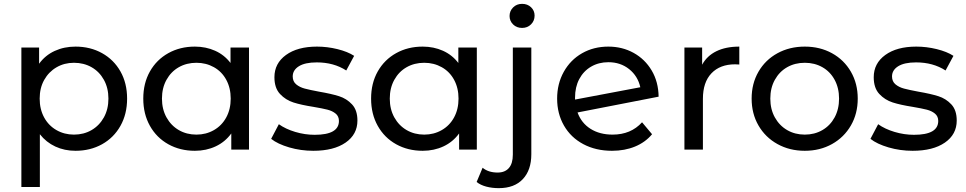

<svg xmlns="http://www.w3.org/2000/svg" viewBox="-20 -777 5017 997"><path d="M510 -501C469.3 -523.7 423.3 -535 372 -535C332.7 -535 296.7 -527.5 264 -512.5C231.3 -497.5 204.3 -475.3 183 -446V-530H91V194H187V-80C209 -52 235.8 -30.7 267.5 -16C299.2 -1.3 334 6 372 6C423.3 6 469.3 -5.3 510 -28C550.7 -50.7 582.5 -82.5 605.5 -123.5C628.5 -164.5 640 -211.7 640 -265C640 -318.3 628.5 -365.3 605.5 -406C582.5 -446.7 550.7 -478.3 510 -501ZM455.5 -101.5C428.5 -85.8 398 -78 364 -78C330.7 -78 300.3 -85.8 273 -101.5C245.7 -117.2 224.3 -139.2 209 -167.5C193.7 -195.8 186 -228.3 186 -265C186 -301.7 193.8 -334 209.5 -362C225.2 -390 246.5 -411.8 273.5 -427.5C300.5 -443.2 330.7 -451 364 -451C398 -451 428.5 -443.3 455.5 -428C482.5 -412.7 503.8 -390.8 519.5 -362.5C535.2 -334.2 543 -301.7 543 -265C543 -228.3 535.2 -195.8 519.5 -167.5C503.8 -139.2 482.5 -117.2 455.5 -101.5Z M1273 -530H1177V-450C1155.7 -478 1129 -499.2 1097 -513.5C1065 -527.8 1030 -535 992 -535C940.7 -535 894.7 -523.7 854 -501C813.3 -478.3 781.5 -446.7 758.5 -406C735.5 -365.3 724 -318.3 724 -265C724 -211.7 735.5 -164.5 758.5 -123.5C781.5 -82.5 813.3 -50.7 854 -28C894.7 -5.3 940.7 6 992 6C1031.3 6 1067.3 -1.7 1100 -17C1132.7 -32.3 1159.7 -54.7 1181 -84V0H1273ZM1091 -101.5C1063.7 -85.8 1033.3 -78 1000 -78C966 -78 935.5 -85.8 908.5 -101.5C881.5 -117.2 860.2 -139.2 844.5 -167.5C828.8 -195.8 821 -228.3 821 -265C821 -301.7 828.8 -334.2 844.5 -362.5C860.2 -390.8 881.5 -412.7 908.5 -428C935.5 -443.3 966 -451 1000 -451C1033.3 -451 1063.7 -443.3 1091 -428C1118.3 -412.7 1139.7 -390.8 1155 -362.5C1170.3 -334.2 1178 -301.7 1178 -265C1178 -228.3 1170.3 -195.8 1155 -167.5C1139.7 -139.2 1118.3 -117.2 1091 -101.5Z M1482 -11.5C1522 0.2 1563.7 6 1607 6C1677.7 6 1733.5 -8.2 1774.5 -36.5C1815.5 -64.8 1836 -103 1836 -151C1836 -187 1826.7 -215 1808 -235C1789.3 -255 1766.8 -269.2 1740.5 -277.5C1714.2 -285.8 1679.7 -293.7 1637 -301C1605 -307 1580.2 -312.3 1562.5 -317C1544.8 -321.7 1530 -329 1518 -339C1506 -349 1500 -362.7 1500 -380C1500 -402 1510.7 -419.7 1532 -433C1553.3 -446.3 1584.3 -453 1625 -453C1683.7 -453 1734.7 -439 1778 -411L1819 -487C1796.3 -501.7 1767.3 -513.3 1732 -522C1696.7 -530.7 1661.3 -535 1626 -535C1558.7 -535 1505 -520.5 1465 -491.5C1425 -462.5 1405 -424 1405 -376C1405 -338.7 1414.7 -309.7 1434 -289C1453.3 -268.3 1476.5 -253.7 1503.5 -245C1530.5 -236.3 1565.3 -228.7 1608 -222C1639.3 -216.7 1663.5 -211.8 1680.5 -207.5C1697.5 -203.2 1711.7 -196.3 1723 -187C1734.3 -177.7 1740 -165 1740 -149C1740 -101 1698 -77 1614 -77C1580 -77 1546.3 -82 1513 -92C1479.7 -102 1451.3 -115.3 1428 -132L1388 -56C1410.7 -38 1442 -23.2 1482 -11.5Z M2456 -530H2360V-450C2338.7 -478 2312 -499.2 2280 -513.5C2248 -527.8 2213 -535 2175 -535C2123.7 -535 2077.7 -523.7 2037 -501C1996.3 -478.3 1964.5 -446.7 1941.5 -406C1918.5 -365.3 1907 -318.3 1907 -265C1907 -211.7 1918.5 -164.5 1941.5 -123.5C1964.5 -82.5 1996.3 -50.7 2037 -28C2077.7 -5.3 2123.7 6 2175 6C2214.3 6 2250.3 -1.7 2283 -17C2315.7 -32.3 2342.7 -54.7 2364 -84V0H2456ZM2274 -101.5C2246.7 -85.8 2216.3 -78 2183 -78C2149 -78 2118.5 -85.8 2091.5 -101.5C2064.5 -117.2 2043.2 -139.2 2027.5 -167.5C2011.8 -195.8 2004 -228.3 2004 -265C2004 -301.7 2011.8 -334.2 2027.5 -362.5C2043.2 -390.8 2064.5 -412.7 2091.5 -428C2118.5 -443.3 2149 -451 2183 -451C2216.3 -451 2246.7 -443.3 2274 -428C2301.3 -412.7 2322.7 -390.8 2338 -362.5C2353.3 -334.2 2361 -301.7 2361 -265C2361 -228.3 2353.3 -195.8 2338 -167.5C2322.7 -139.2 2301.3 -117.2 2274 -101.5Z M2505 192C2525 197.3 2546.7 200 2570 200C2624 200 2665.7 184.3 2695 153C2724.3 121.7 2739 78.7 2739 24V-530H2643V26C2643 56.7 2636.2 79.8 2622.5 95.5C2608.8 111.2 2589.3 119 2564 119C2532 119 2506 110.7 2486 94L2455 168C2468.3 178.7 2485 186.7 2505 192ZM2644.5 -650C2656.8 -638 2672.3 -632 2691 -632C2709.7 -632 2725.2 -638.2 2737.5 -650.5C2749.8 -662.8 2756 -678 2756 -696C2756 -713.3 2749.8 -727.8 2737.5 -739.5C2725.2 -751.2 2709.7 -757 2691 -757C2672.3 -757 2656.8 -750.8 2644.5 -738.5C2632.2 -726.2 2626 -711.3 2626 -694C2626 -676.7 2632.2 -662 2644.5 -650Z M3314 -142C3275.3 -99.3 3224.3 -78 3161 -78C3116.3 -78 3078.2 -88 3046.5 -108C3014.8 -128 2992.3 -156.3 2979 -193L3400 -275C3399.3 -326.3 3387.3 -371.7 3364 -411C3340.7 -450.3 3309.3 -480.8 3270 -502.5C3230.7 -524.2 3187 -535 3139 -535C3088.3 -535 3042.8 -523.5 3002.5 -500.5C2962.2 -477.5 2930.5 -445.3 2907.5 -404C2884.5 -362.7 2873 -316.3 2873 -265C2873 -213 2884.8 -166.3 2908.5 -125C2932.2 -83.7 2965.7 -51.5 3009 -28.5C3052.3 -5.5 3102 6 3158 6C3202 6 3241.8 -1.3 3277.5 -16C3313.2 -30.7 3342.7 -52 3366 -80ZM3049.5 -431C3075.8 -446.3 3105.7 -454 3139 -454C3181 -454 3217 -442 3247 -418C3277 -394 3296.3 -362.7 3305 -324L2966 -260V-270C2966 -306.7 2973.3 -338.8 2988 -366.5C3002.7 -394.2 3023.2 -415.7 3049.5 -431Z M3700 -511C3667.3 -495 3642.7 -471.7 3626 -441V-530H3534V0H3630V-264C3630 -321.3 3644.8 -365.5 3674.5 -396.5C3704.2 -427.5 3745 -443 3797 -443C3806.3 -443 3813.7 -442.7 3819 -442V-535C3772.3 -535 3732.7 -527 3700 -511Z M4017 -29C4059 -5.7 4106.3 6 4159 6C4211.7 6 4258.8 -5.7 4300.5 -29C4342.2 -52.3 4374.8 -84.5 4398.5 -125.5C4422.2 -166.5 4434 -213 4434 -265C4434 -317 4422.2 -363.5 4398.5 -404.5C4374.8 -445.5 4342.2 -477.5 4300.5 -500.5C4258.8 -523.5 4211.7 -535 4159 -535C4106.3 -535 4059 -523.5 4017 -500.5C3975 -477.5 3942.2 -445.5 3918.5 -404.5C3894.8 -363.5 3883 -317 3883 -265C3883 -213 3894.8 -166.5 3918.5 -125.5C3942.2 -84.5 3975 -52.3 4017 -29ZM4250.5 -101.5C4223.5 -85.8 4193 -78 4159 -78C4125 -78 4094.5 -85.8 4067.5 -101.5C4040.5 -117.2 4019.2 -139.2 4003.5 -167.5C3987.8 -195.8 3980 -228.3 3980 -265C3980 -301.7 3987.8 -334.2 4003.5 -362.5C4019.2 -390.8 4040.5 -412.7 4067.5 -428C4094.5 -443.3 4125 -451 4159 -451C4193 -451 4223.5 -443.3 4250.5 -428C4277.5 -412.7 4298.7 -390.8 4314 -362.5C4329.3 -334.2 4337 -301.7 4337 -265C4337 -228.3 4329.3 -195.8 4314 -167.5C4298.7 -139.2 4277.5 -117.2 4250.5 -101.5Z M4594 -11.5C4634 0.2 4675.7 6 4719 6C4789.7 6 4845.5 -8.2 4886.5 -36.5C4927.5 -64.8 4948 -103 4948 -151C4948 -187 4938.7 -215 4920 -235C4901.3 -255 4878.8 -269.2 4852.5 -277.5C4826.2 -285.8 4791.7 -293.7 4749 -301C4717 -307 4692.2 -312.3 4674.5 -317C4656.8 -321.7 4642 -329 4630 -339C4618 -349 4612 -362.7 4612 -380C4612 -402 4622.7 -419.7 4644 -433C4665.3 -446.3 4696.3 -453 4737 -453C4795.7 -453 4846.7 -439 4890 -411L4931 -487C4908.3 -501.7 4879.3 -513.3 4844 -522C4808.7 -530.7 4773.3 -535 4738 -535C4670.7 -535 4617 -520.5 4577 -491.5C4537 -462.5 4517 -424 4517 -376C4517 -338.7 4526.7 -309.7 4546 -289C4565.3 -268.3 4588.5 -253.7 4615.5 -245C4642.5 -236.3 4677.3 -228.7 4720 -222C4751.3 -216.7 4775.5 -211.8 4792.5 -207.5C4809.5 -203.2 4823.7 -196.3 4835 -187C4846.3 -177.7 4852 -165 4852 -149C4852 -101 4810 -77 4726 -77C4692 -77 4658.3 -82 4625 -92C4591.7 -102 4563.3 -115.3 4540 -132L4500 -56C4522.7 -38 4554 -23.2 4594 -11.5Z"/></svg>

Font: ICO Headline
Style: Regular
Weight: 500
Designer: Julieta Ulanovsky
Foundry: Julieta Ulanovsky
Version: Version 7.200